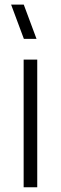

<svg xmlns="http://www.w3.org/2000/svg" viewBox="-20 -792 258 812"><path d="M80 0H137.5V-540H80ZM27 -772.5 81 -627.5H134.5L80.5 -772.5Z"/></svg>

Font: Eudonet Light
Style: Regular
Weight: 300
Designer: Mikhail Sharanda
Foundry: Mikhail Sharanda
Version: Version 4.503;Glyphs 3.1.2 (3151)